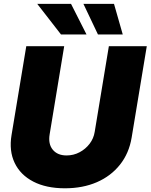

<svg xmlns="http://www.w3.org/2000/svg" viewBox="-20 -968 784 999"><path d="M317.9 11.7Q220.2 11.7 153.1 -23.2Q85.9 -58.1 56.2 -120.6Q26.4 -183.1 40 -265.1L116.7 -727.5H314L238.3 -269Q230 -218.8 254.6 -189Q279.3 -159.2 326.2 -159.2Q362.8 -159.2 394 -175.8Q425.3 -192.4 446.3 -220Q467.3 -247.6 472.7 -281.7L546.4 -727.5H743.7L665 -252.4Q651.4 -170.4 604.2 -111.1Q557.1 -51.8 483.9 -20Q410.6 11.7 317.9 11.7ZM297.4 -788.6 173.8 -947.8H349.6L430.2 -788.6ZM489.7 -788.6 414.1 -947.8H573.2L618.7 -788.6Z"/></svg>

Font: Inter Display Black
Style: Italic
Weight: 900
Italic angle: -9.39999°
Designer: Rasmus Andersson
Foundry: rsms
Version: Version 4.000;git-a52131595